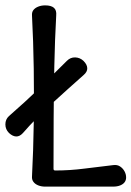

<svg xmlns="http://www.w3.org/2000/svg" viewBox="-40 -694 489 714"><path d="M209 -468Q222 -481 239.5 -480.5Q257 -480 270 -468L271 -467Q284 -454 284.5 -440.5Q285 -427 271 -415Q210 -361 151 -307Q92 -253 45 -199Q33 -186 20 -186.5Q7 -187 -6 -199L-7 -200Q-20 -213 -20 -231.5Q-20 -250 -7 -262Q55 -316 105 -365Q155 -414 209 -468ZM128 0Q114 0 102.5 -4.5Q91 -9 84.5 -17.5Q78 -26 79 -38Q84 -134 85.5 -235.5Q87 -337 85.5 -439Q84 -541 79 -636Q78 -649 84.5 -657Q91 -665 102.5 -669.5Q114 -674 128 -674Q150 -674 160.5 -665Q171 -656 169 -636Q164 -546 162 -448.5Q160 -351 159.5 -254Q159 -157 159 -67Q159 -63 160.5 -61.5Q162 -60 166 -60Q220 -60 274 -67Q328 -74 381 -80Q396 -82 406.5 -75Q417 -68 423 -57Q429 -46 429 -34Q429 -24 423.5 -16.5Q418 -9 407 -4.5Q396 0 380 0Z"/></svg>

Font: Winky Sans Light
Style: Regular
Weight: 300
Designer: Simon Atzbach
Foundry: typofactur
Version: Version 1.205